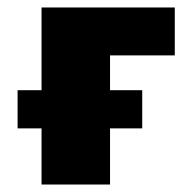

<svg xmlns="http://www.w3.org/2000/svg" viewBox="-20 -493 509 513"><path d="M91 0V-473H274V0ZM137 -345V-473H447V-345ZM27 -150V-252H360V-150Z"/></svg>

Font: Ysabeau SC Black
Style: Regular
Weight: 900
Designer: Christian Thalmann (Catharsis Fonts)
Version: Version 2.001;gftools[0.9.30]; featfreeze: smcp